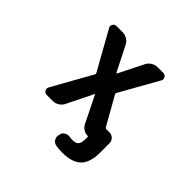

<svg xmlns="http://www.w3.org/2000/svg" viewBox="-222 -996 1444 1444"><g transform="rotate(45 500.0 -274.0)"><path d="M619.1 207Q585.9 207 552.7 201.2Q529.3 197.3 516.6 176.8Q507.8 162.1 507.8 145.5Q507.8 138.7 509.8 131.8L511.7 123Q515.6 101.6 536.1 90.8Q550.8 82 567.4 82Q573.2 82 579.1 83Q593.8 85.9 609.4 85.9Q645.5 85.9 659.2 68.4Q673.8 51.8 673.8 2.9V-10.7Q673.8 -17.6 667 -17.6Q642.6 -17.6 622.1 -30.8Q601.6 -43.9 590.8 -65.4L487.3 -275.4Q486.3 -277.3 484.4 -277.3Q482.4 -277.3 481.4 -275.4L379.9 -69.3Q368.2 -45.9 345.7 -31.7Q323.2 -17.6 296.9 -17.6H232.4Q212.9 -17.6 203.1 -34.2Q198.2 -43 198.2 -51.8Q198.2 -59.6 203.1 -68.4L379.9 -384.8Q383.8 -391.6 379.9 -397.5L208 -705.1Q203.1 -712.9 203.1 -721.7Q203.1 -729.5 208 -738.3Q217.8 -754.9 237.3 -754.9H301.8Q328.1 -754.9 351.1 -740.7Q374 -726.6 385.7 -703.1L485.4 -505.9Q486.3 -503.9 488.3 -503.9Q490.2 -503.9 492.2 -505.9L590.8 -703.1Q602.5 -726.6 625.5 -740.7Q648.4 -754.9 674.8 -754.9H735.4Q753.9 -754.9 763.7 -738.3Q769.5 -729.5 769.5 -721.7Q769.5 -712.9 764.6 -705.1L591.8 -397.5Q588.9 -391.6 591.8 -384.8L719.7 -158.2Q723.6 -152.3 730.5 -152.3H765.6Q789.1 -152.3 806.2 -135.3Q823.2 -118.2 823.2 -94.7V2.9Q823.2 111.3 774.4 159.2Q725.6 207 619.1 207Z"/></g></svg>

Font: Rounded Mgen+ 1mn bold
Style: Bold
Weight: 700
Designer: [Source Han Sans]
Ryoko NISHIZUKA  (kana & ideographs); Paul D. Hunt (Latin, Greek & Cyrillic); Wenlong ZHANG  (bopomofo
Version: Version 1.059.20150602